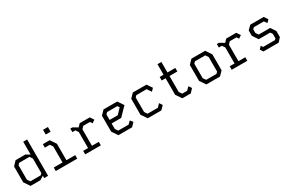

<svg xmlns="http://www.w3.org/2000/svg" viewBox="147 -2078 5107 3405"><g transform="rotate(-30 2700.0 -375.5)"><path d="M440 -744H520V0H440V-47.5L360.5 0H162L80 -120V-444.5L160 -528.5H360.5L440 -481ZM160 -129.5 198.5 -72.5H410.5L440 -102V-399L401.5 -456H191.5L160 -424Z M720 -532.5H860L940 -414V-77H1120V-5H680.5V-77H860V-404L822.5 -460.5H720ZM850 -655V-751H950V-655Z M1280 -528V-456H1342L1380 -399.5V-72H1280V0H1600V-72H1460V-409.5L1503.5 -456H1640L1669.5 -411.5L1729 -452L1678 -528H1472.5L1418.5 -471.5L1323.5 -528Z M1960 -528 1880 -445V-119.5L1960.5 0H2240L2309 -72L2265 -126L2209.5 -72H1998.5L1960 -129V-240.5H2156.5L2320 -409L2240 -528ZM1960 -424.5 1991 -456H2201L2227.5 -417.5L2126.5 -312.5H1960Z M2560 -528H2839.5L2911 -422.5L2860 -369.5L2801.5 -456.5H2590.5L2560 -425V-129L2598.5 -71.5H2809.5L2868 -132.5L2909 -71.5L2840 0H2560.5L2480 -119.5V-445.5Z M3189.5 -744H3269.5V-528.5H3430.5V-456H3269.5V-129.5L3307.5 -72.5H3409.5L3469 -132L3509.5 -72.5L3442 0H3269.5L3189.5 -117.5V-456H3110V-528.5H3189.5Z M3759.5 -528 3680 -445.5V-119.5L3760.5 0H4040.5L4120 -82.5V-408.5L4040.5 -528ZM3760 -129V-424L3790.5 -456H4002L4040 -399.5V-103L4010.5 -72H3799Z M4280 -528V-456H4342L4380 -399.5V-72H4280V0H4600V-72H4460V-409.5L4503.5 -456H4640L4669.5 -411.5L4729 -452L4678 -528H4472.5L4418.5 -471.5L4323.5 -528Z M4966 -528H5240L5292 -451L5243 -400L5203.5 -458H5000L4970 -431.5V-356L5007 -302H5241.5L5310 -200.5V-75L5242 0H4929.5L4890 -61.5L4939 -112L4966 -72H5209L5230 -95V-189L5201 -230H4966L4890 -344V-454Z"/></g></svg>

Font: Kode Mono
Style: Regular
Weight: 400
Monospace: yes
Designer: Isa Ozler
Foundry: Kadena LLC
Version: Version 1.000;gftools[0.9.28]